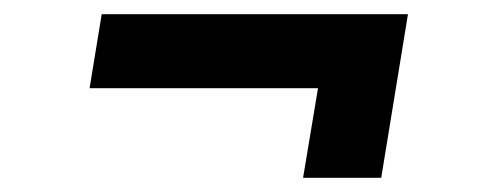

<svg xmlns="http://www.w3.org/2000/svg" viewBox="-20 -396 707 270"><path d="M406.2 -146 427.2 -272H106L123 -376H553.7L516.1 -146Z"/></svg>

Font: Inter 18pt SemiBold
Style: Italic
Weight: 600
Italic angle: -9.3988°
Designer: Rasmus Andersson
Foundry: rsms
Version: Version 4.001;git-66647c0bb